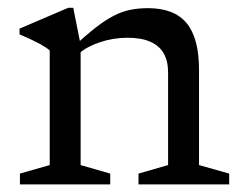

<svg xmlns="http://www.w3.org/2000/svg" viewBox="-20 -486 638 506"><path d="M192.5 -368V-51L270.5 -28.5V0H32.5V-28.5L111 -51V-353Q103 -360.5 84.2 -370.8Q65.5 -381 31.5 -395.5V-410.5L160 -465.5H173ZM345 -28.5 423 -51V-295Q423 -325 411.5 -345.2Q400 -365.5 376.2 -376Q352.5 -386.5 316 -386.5Q278 -386.5 242.8 -374.5Q207.5 -362.5 188.5 -345L173 -362Q206 -393 231.8 -413Q257.5 -433 279.2 -444.2Q301 -455.5 322.8 -460Q344.5 -464.5 370 -464.5Q439 -464.5 471.8 -425Q504.5 -385.5 504.5 -302.5V-51L584 -28.5V0H345Z"/></svg>

Font: Newsreader
Style: Regular
Weight: 400
Designer: Hugues Gentile
Foundry: Production Type
Version: Version 1.003